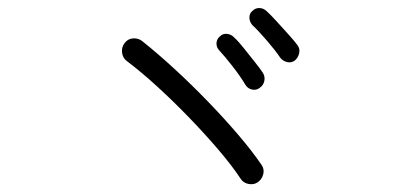

<svg xmlns="http://www.w3.org/2000/svg" viewBox="-20 -654 1040 490"><path d="M638 -189Q628 -182 614.5 -184.5Q601 -187 594 -198Q573 -230 539 -270Q505 -310 464.5 -352Q424 -394 382.5 -432Q341 -470 304 -498Q293 -506 291.5 -520Q290 -534 298 -544Q306 -555 319.5 -556Q333 -557 343 -549Q382 -518 425.5 -478Q469 -438 511 -394.5Q553 -351 588 -310Q623 -269 647 -234Q655 -223 652 -210Q649 -197 638 -189ZM643 -430Q634 -423 623 -425.5Q612 -428 606 -438Q595 -457 574.5 -483.5Q554 -510 539 -526Q532 -534 532.5 -544Q533 -554 541 -561Q549 -569 560 -567.5Q571 -566 578 -558Q588 -549 601.5 -532Q615 -515 629 -497.5Q643 -480 651 -468Q657 -458 654.5 -447Q652 -436 643 -430ZM733 -500Q724 -493 713 -495.5Q702 -498 695 -507Q683 -525 661.5 -550Q640 -575 624 -590Q617 -598 616.5 -608.5Q616 -619 624 -626Q632 -634 642.5 -633.5Q653 -633 661 -625Q671 -616 685.5 -600Q700 -584 715 -567.5Q730 -551 739 -539Q746 -530 743.5 -518.5Q741 -507 733 -500Z"/></svg>

Font: Zen Maru Gothic
Style: Regular
Weight: 400
Designer: Yoshimichi Ohira
Foundry: Positype
Version: Version 1.002